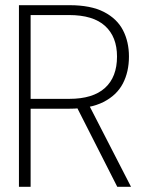

<svg xmlns="http://www.w3.org/2000/svg" viewBox="-20 -720 549 740"><path d="M53 0V-700H248Q330 -700 380.5 -674Q431 -648 454 -603.5Q477 -559 477 -502Q477 -443 453.5 -398Q430 -353 379 -327Q328 -301 246 -301H98V0ZM432 0 270 -319H321L485 0ZM98 -339H247Q338 -339 384.5 -381Q431 -423 431 -502Q431 -578 385 -620Q339 -662 246 -662H98Z"/></svg>

Font: DM Sans 36pt ExtraLight
Style: Regular
Weight: 250
Designer: Colophon Foundry, Jonny Pinhorn
Foundry: Colophon Foundry
Version: Version 4.004;gftools[0.9.30]